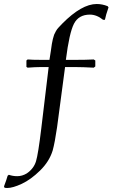

<svg xmlns="http://www.w3.org/2000/svg" viewBox="-69 -671 564 959"><path d="M256 -336 216 -35Q205 41 194 81Q177 136 131 181Q85 226 40 247Q-5 268 -33 268Q-43 268 -47 266L-49 260Q-36 226 -31 207L-25 202Q-5 209 17 209Q42 209 65 195Q100 171 111 134Q122 97 137 -28L174 -336H132Q108 -336 69 -333L63 -337V-369L69 -374Q92 -372 138 -372H178Q181 -390 185 -416.5Q189 -443 190 -451.5Q191 -460 195 -476Q199 -492 201.5 -498Q204 -504 210 -515Q216 -526 223.5 -533.5Q231 -541 242 -553Q339 -651 414 -651Q442 -651 469 -640L473 -634Q459 -594 455 -572H446Q414 -598 380 -598Q324 -598 300.5 -552.5Q277 -507 260 -372H308Q362 -372 399 -374L407 -369V-339L399 -333Q343 -336 310 -336Z"/></svg>

Font: GFS Artemisia
Style: Italic
Weight: 400
Italic angle: -12°
Designer: Takis Katsoulidis and George D. Matthiopoulos
Foundry: George Matthiopoulos and Takis Katsoulidis
Version: Version 1.0